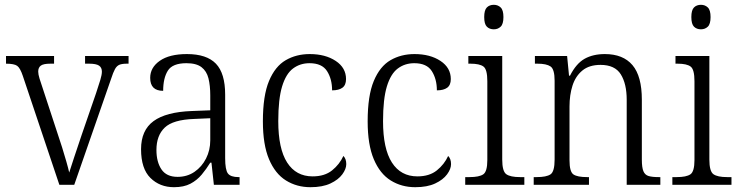

<svg xmlns="http://www.w3.org/2000/svg" viewBox="-20 -769 3074 799"><path d="M75 -453Q64 -486 51.5 -495Q39 -504 5 -504V-536H205V-504H189Q161 -504 150 -496Q139 -488 139 -471Q139 -460 144.5 -442Q150 -424 156 -407L220 -212Q229 -186 238.5 -155.5Q248 -125 256 -97Q264 -69 268 -51Q274 -71 288 -112.5Q302 -154 320 -208L380 -382Q391 -415 397.5 -436.5Q404 -458 404 -471Q404 -488 392 -496Q380 -504 351 -504H334V-536H515V-504H508Q488 -504 477 -499.5Q466 -495 458.5 -481.5Q451 -468 442 -440L289 0H227Z M704 10Q645 10 606 -28.5Q567 -67 567 -148Q567 -227 619 -265Q671 -303 778 -307L855 -310V-372Q855 -413 847.5 -443Q840 -473 818.5 -489.5Q797 -506 756 -506Q698 -506 678.5 -475Q659 -444 659 -391Q605 -391 605 -445Q605 -488 645 -516Q685 -544 758 -544Q840 -544 878.5 -504Q917 -464 917 -375V-111Q917 -62 928.5 -47Q940 -32 973 -32H977V0H870L860 -92H855Q839 -66 819.5 -42.5Q800 -19 772.5 -4.5Q745 10 704 10ZM719 -33Q759 -33 789.5 -54Q820 -75 837.5 -109.5Q855 -144 855 -185V-277L788 -274Q700 -271 665.5 -238Q631 -205 631 -145Q631 -95 652 -64Q673 -33 719 -33Z M1272 10Q1215 10 1170 -18Q1125 -46 1099.5 -106.5Q1074 -167 1074 -264Q1074 -371 1099.5 -432Q1125 -493 1169 -518.5Q1213 -544 1269 -544Q1334 -544 1377 -515.5Q1420 -487 1420 -440Q1420 -415 1405 -404Q1390 -393 1362 -393Q1362 -440 1341 -473Q1320 -506 1268 -506Q1229 -506 1199.5 -484Q1170 -462 1154 -409.5Q1138 -357 1138 -265Q1138 -150 1175 -92.5Q1212 -35 1281 -35Q1331 -35 1362 -60Q1393 -85 1409 -120Q1421 -108 1421 -86Q1421 -66 1404.5 -43.5Q1388 -21 1355 -5.5Q1322 10 1272 10Z M1708 10Q1651 10 1606 -18Q1561 -46 1535.5 -106.5Q1510 -167 1510 -264Q1510 -371 1535.5 -432Q1561 -493 1605 -518.5Q1649 -544 1705 -544Q1770 -544 1813 -515.5Q1856 -487 1856 -440Q1856 -415 1841 -404Q1826 -393 1798 -393Q1798 -440 1777 -473Q1756 -506 1704 -506Q1665 -506 1635.5 -484Q1606 -462 1590 -409.5Q1574 -357 1574 -265Q1574 -150 1611 -92.5Q1648 -35 1717 -35Q1767 -35 1798 -60Q1829 -85 1845 -120Q1857 -108 1857 -86Q1857 -66 1840.5 -43.5Q1824 -21 1791 -5.5Q1758 10 1708 10Z M2035 -647Q2017 -647 2006 -658Q1995 -669 1995 -698Q1995 -727 2006 -738Q2017 -749 2035 -749Q2052 -749 2063.5 -738Q2075 -727 2075 -698Q2075 -669 2063.5 -658Q2052 -647 2035 -647ZM1916 0V-32H1934Q1974 -32 1991 -43.5Q2008 -55 2008 -103V-431Q2008 -480 1992 -492Q1976 -504 1938 -504H1929V-536H2070V-105Q2070 -56 2087 -44Q2104 -32 2144 -32H2162V0Z M2201 0V-32H2213Q2254 -32 2271 -43.5Q2288 -55 2288 -105V-433Q2288 -481 2271 -492.5Q2254 -504 2217 -504H2206V-536H2340L2348 -454H2352Q2378 -505 2413 -524.5Q2448 -544 2497 -544Q2573 -544 2612 -498Q2651 -452 2651 -354V-105Q2651 -72 2657.5 -56.5Q2664 -41 2679 -36.5Q2694 -32 2721 -32H2728V0H2588V-354Q2588 -420 2563.5 -459.5Q2539 -499 2479 -499Q2432 -499 2403.5 -475.5Q2375 -452 2362.5 -413Q2350 -374 2350 -326V-102Q2350 -54 2366.5 -43Q2383 -32 2423 -32H2431V0Z M2897 -647Q2879 -647 2868 -658Q2857 -669 2857 -698Q2857 -727 2868 -738Q2879 -749 2897 -749Q2914 -749 2925.5 -738Q2937 -727 2937 -698Q2937 -669 2925.5 -658Q2914 -647 2897 -647ZM2778 0V-32H2796Q2836 -32 2853 -43.5Q2870 -55 2870 -103V-431Q2870 -480 2854 -492Q2838 -504 2800 -504H2791V-536H2932V-105Q2932 -56 2949 -44Q2966 -32 3006 -32H3024V0Z"/></svg>

Font: Noto Serif Ethiopic SemiCondensed Light
Style: Regular
Weight: 300
Width: 4
Designer: Monotype Design Team
Foundry: Monotype Imaging Inc.
Version: Version 2.102; ttfautohint (v1.8.4.7-5d5b)